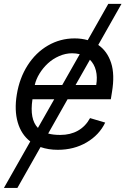

<svg xmlns="http://www.w3.org/2000/svg" viewBox="-34 -747 638 972"><path d="M581 -727.3 463.4 -519.5Q508.9 -488.3 528.4 -429Q547.9 -369.7 532.7 -279.8L527 -244.3H307.9L209.9 -71Q235.1 -63.9 271.3 -63.9Q322.1 -63.9 360.4 -85.4Q398.8 -106.9 421.9 -149.1L498.6 -126.4Q468.4 -63.6 404.5 -26.1Q340.6 11.4 258.5 11.4Q210.9 11.4 171.2 -2.5L54 204.5H-14.2L119.3 -30.9Q73.5 -66.1 55.8 -127.5Q38 -188.9 51.1 -268.5Q64.6 -351.6 105.8 -416.2Q147 -480.8 209 -516.7Q271 -552.6 343.8 -552.6Q378.9 -552.6 410.2 -543.7L514.2 -727.3ZM281.2 -316.8 369.7 -472.7Q350.5 -477.3 331 -477.3Q297.9 -477.3 265.4 -463.1Q233 -448.9 208.3 -426Q183.6 -403.1 166 -374.5Q148.4 -345.9 142 -316.8ZM240.4 -244.3H130.3Q115.1 -143.1 158 -99.4ZM421.2 -444.6 348.7 -316.8H453.1Q459.9 -356.9 451.5 -389.9Q443.2 -422.9 421.2 -444.6Z"/></svg>

Font: Karasuma Gothic
Style: Italic
Weight: 400
Italic angle: -9.39999°
Designer: Rasmus Andersson / Ryoko Nishizuka
Foundry: Genbu
Version: Version 1.00